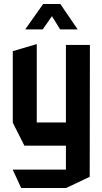

<svg xmlns="http://www.w3.org/2000/svg" viewBox="-20 -738 513 961"><path d="M86 203 44 112V111H310V-9H102L44 -124V-482L163 -517H164V-125H310V-513H430L429 147L311 203ZM281 -591 240 -657 194 -591H107V-592L196 -718H282L368 -592V-591Z"/></svg>

Font: Foldit Thin Medium
Style: Regular
Weight: 500
Version: Version 1.003